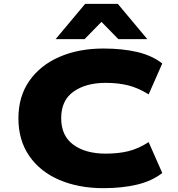

<svg xmlns="http://www.w3.org/2000/svg" viewBox="-20 -969 929 1001"><path d="M519 12Q390 12 289.5 -31Q189 -74 132.5 -156Q76 -238 76 -352Q76 -466 133 -547.5Q190 -629 290 -672.5Q390 -716 519 -716Q618 -716 695 -698Q772 -680 826 -638L755 -477Q700 -511 648 -524Q596 -537 531 -537Q428 -537 363.5 -491.5Q299 -446 299 -353Q299 -261 362.5 -214.5Q426 -168 531 -168Q596 -168 648 -180.5Q700 -193 755 -228L826 -67Q772 -25 694.5 -6.5Q617 12 519 12ZM270 -765 424 -949H594L748 -765H597L509 -855L421 -765Z"/></svg>

Font: Nunito Sans 7pt Expanded Black
Style: Regular
Weight: 900
Width: 7
Designer: Vernon Adams
Foundry: Vernon Adams
Version: Version 3.101;gftools[0.9.27]